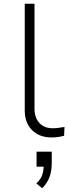

<svg xmlns="http://www.w3.org/2000/svg" viewBox="-20 -725 375 1024"><path d="M255 8Q190 8 151 -31Q112 -70 112 -136V-705H164V-145Q164 -113 176 -89.5Q188 -66 209.5 -53.5Q231 -41 260 -41Q275 -41 291.5 -43Q308 -45 324 -48L322 -1Q307 3 290.5 5.5Q274 8 255 8ZM205 279 174 253Q197 232 205 208.5Q213 185 213 156L221 164H175V84H256V145Q256 187 244 219.5Q232 252 205 279Z"/></svg>

Font: Nunito Sans 7pt SemiExpanded ExtraLight
Style: Regular
Weight: 250
Width: 6
Designer: Vernon Adams
Foundry: Vernon Adams
Version: Version 3.101;gftools[0.9.27]